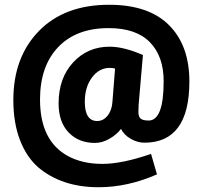

<svg xmlns="http://www.w3.org/2000/svg" viewBox="-20 -700 841 806"><path d="M441 -415Q396 -415 366 -374.5Q336 -334 336 -273Q336 -192 388 -192Q414 -192 432 -215Q450 -238 452 -273L463 -412Q456 -415 441 -415ZM394 86Q239 86 140 2Q91 -41 63.5 -113Q36 -185 36 -280Q36 -460 143.5 -570Q251 -680 438 -680Q604 -680 689.5 -594.5Q775 -509 775 -358Q775 -101 586 -101Q557 -101 528.5 -117.5Q500 -134 488 -159Q470 -135 439.5 -117.5Q409 -100 379 -100Q310 -100 268 -144Q226 -188 226 -266Q226 -372 287 -438Q348 -504 440 -504Q500 -504 580 -469L562 -261Q561 -249 561 -229.5Q561 -210 570.5 -202Q580 -194 604 -194Q667 -194 667 -359Q667 -464 609 -523Q551 -582 436 -582Q300 -582 224 -502Q148 -422 148 -282Q148 -109 265 -45Q326 -12 409.5 -12Q493 -12 614 -54L639 32Q516 86 394 86Z"/></svg>

Font: Rambla
Style: Bold
Weight: 700
Designer: Martin Sommaruga
Foundry: Martin Sommaruga
Version: Version 1.001